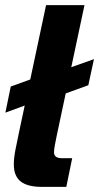

<svg xmlns="http://www.w3.org/2000/svg" viewBox="-20 -730 387 750"><path d="M143 0Q88 0 61 -21Q34 -42 34 -88Q34 -113 40.5 -146Q47 -179 54 -212L160 -710H310L202 -202Q198 -182 194.5 -164Q191 -146 191 -135Q191 -112 222 -112H262L239 0ZM1 -290 22 -392 163 -443 181 -440 347 -499 325 -397 178 -344 154 -346Z"/></svg>

Font: Geist
Style: Bold Italic
Weight: 700
Italic angle: -12°
Designer: Basement.studio, Andrés Briganti, Mateo Zaragoza
Foundry: Basement.studio, Vercel, Andrés Briganti, Guido Ferreyra, Mateo Zaragoza
Version: Version 1.500; ttfautohint (v1.8.4.7-5d5b)